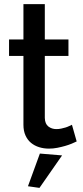

<svg xmlns="http://www.w3.org/2000/svg" viewBox="-20 -715 403 934"><path d="M353 -27Q343 -22 328.5 -16Q314 -10 296.5 -5Q279 0 259 4Q239 8 218 8Q193 8 170.5 1Q148 -6 131 -20Q114 -34 104 -56Q94 -78 94 -108V-443H24V-523H94V-695H198V-523H313V-443H198V-141Q199 -112 215.5 -99.5Q232 -87 254 -87Q266 -87 278 -89.5Q290 -92 299.5 -95Q309 -98 317 -102Q325 -106 330 -108ZM116 191 174 32 282 41 172 199Z"/></svg>

Font: Rising Sun Medium
Style: Regular
Weight: 500
Designer: Matt McInerney, Pablo Impallari, Rodrigo Fuenzalida (Raleway font), Stephen Hutchings (Greek), Cristiano Sobral (main ch
Foundry: The Rising Sun Project Authors
Version: Version 4.327; ttfautohint (v1.8.4.7-5d5b-dirty)